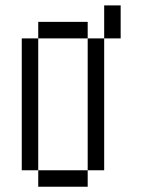

<svg xmlns="http://www.w3.org/2000/svg" viewBox="-20 -708 540 728"><path d="M125 -62.5V0H312.5V-62.5ZM125 -62.5Q125 -62.5 125 -562.5H62.5Q62.5 -562.5 62.5 -62.5ZM312.5 -62.5H375Q375 -62.5 375 -562.5H312.5Q312.5 -562.5 312.5 -62.5ZM125 -562.5H312.5V-625H125ZM375 -562.5H437.5Q437.5 -562.5 437.5 -687.5H375Q375 -687.5 375 -562.5Z"/></svg>

Font: UnifontExMono
Style: Regular
Weight: 500
Version: Version 15.0.06